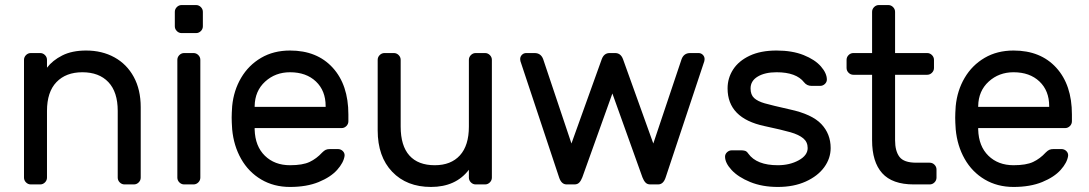

<svg xmlns="http://www.w3.org/2000/svg" viewBox="-20 -730 4309 760"><path d="M510 0H473Q462 0 454 -8Q446 -16 446 -27V-291Q446 -366 409 -405Q372 -444 306 -444Q241 -444 203.5 -405Q166 -366 166 -291V-27Q166 -16 158 -8Q150 0 139 0H102Q91 0 83 -8Q75 -16 75 -27V-493Q75 -504 83 -512Q91 -520 102 -520H139Q150 -520 158 -512Q166 -504 166 -493V-462Q188 -491 226.5 -510.5Q265 -530 321 -530Q384 -530 433 -503Q482 -476 509.5 -425.5Q537 -375 537 -306V-27Q537 -16 529 -8Q521 0 510 0Z M756 -599H699Q688 -599 680 -607Q672 -615 672 -626V-683Q672 -694 680 -702Q688 -710 699 -710H756Q767 -710 775 -702Q783 -694 783 -683V-626Q783 -615 775 -607Q767 -599 756 -599ZM746 0H709Q698 0 690 -8Q682 -16 682 -27V-493Q682 -504 690 -512Q698 -520 709 -520H746Q757 -520 765 -512Q773 -504 773 -493V-27Q773 -16 765 -8Q757 0 746 0Z M1359 -277V-250Q1359 -239 1351 -231Q1343 -223 1332 -223H988V-217Q990 -151 1028.5 -113.5Q1067 -76 1128 -76Q1178 -76 1205.5 -89Q1233 -102 1255 -126Q1263 -134 1269.5 -137Q1276 -140 1287 -140H1317Q1329 -140 1337 -132Q1345 -124 1344 -113Q1340 -86 1314.5 -57.5Q1289 -29 1241.5 -9.5Q1194 10 1128 10Q1064 10 1014 -19.5Q964 -49 934.5 -101Q905 -153 899 -218Q897 -248 897 -264Q897 -280 899 -310Q905 -372 934.5 -422Q964 -472 1013.5 -501Q1063 -530 1128 -530Q1235 -530 1297 -462Q1359 -394 1359 -277ZM1269 -307V-310Q1269 -371 1230.5 -407.5Q1192 -444 1128 -444Q1070 -444 1029.5 -407Q989 -370 988 -310V-307Z M1502 -520H1539Q1550 -520 1558 -512Q1566 -504 1566 -493V-229Q1566 -153 1600.5 -114.5Q1635 -76 1701 -76Q1765 -76 1800.5 -115Q1836 -154 1836 -229V-493Q1836 -504 1844 -512Q1852 -520 1863 -520H1900Q1911 -520 1919 -512Q1927 -504 1927 -493V-27Q1927 -16 1919 -8Q1911 0 1900 0H1863Q1852 0 1844 -8Q1836 -16 1836 -27V-58Q1784 10 1686 10Q1590 10 1532.5 -50Q1475 -110 1475 -214V-493Q1475 -504 1483 -512Q1491 -520 1502 -520Z M2678 -496Q2687 -520 2712 -520H2745Q2755 -520 2762 -513Q2769 -506 2769 -496L2768 -488L2615 -28Q2606 0 2585 0H2554Q2542 0 2535 -7.5Q2528 -15 2523 -28L2404 -360L2285 -28Q2280 -15 2273 -7.5Q2266 0 2254 0H2223Q2202 0 2193 -28L2040 -488L2039 -496Q2039 -506 2046 -513Q2053 -520 2063 -520H2096Q2121 -520 2130 -496L2242 -162L2362 -496Q2371 -520 2393 -520H2415Q2437 -520 2446 -496L2566 -162Z M2860 -380Q2860 -421 2882 -455Q2904 -489 2947.5 -509.5Q2991 -530 3054 -530Q3116 -530 3161 -512Q3206 -494 3229.5 -467Q3253 -440 3253 -415Q3253 -405 3245 -397.5Q3237 -390 3226 -390H3193Q3174 -390 3163 -404Q3132 -444 3054 -444Q3008 -444 2979.5 -427Q2951 -410 2951 -380Q2951 -355 2965 -342Q2979 -329 3007 -321Q3035 -313 3106 -297Q3194 -278 3231 -239Q3268 -200 3268 -144Q3268 -103 3242.5 -68Q3217 -33 3169.5 -11.5Q3122 10 3059 10Q2997 10 2949.5 -9.5Q2902 -29 2876 -57Q2850 -85 2850 -110Q2850 -120 2858 -127.5Q2866 -135 2877 -135H2913Q2922 -135 2929 -133Q2936 -131 2942 -122Q2975 -76 3059 -76Q3106 -76 3141.5 -95.5Q3177 -115 3177 -144Q3177 -168 3159.5 -182.5Q3142 -197 3109 -206.5Q3076 -216 3006 -231Q2860 -262 2860 -380Z M3607 -86H3660Q3671 -86 3679 -78Q3687 -70 3687 -59V-27Q3687 -16 3679 -8Q3671 0 3660 0H3597Q3512 0 3472 -44.5Q3432 -89 3432 -175V-434H3358Q3347 -434 3339 -442Q3331 -450 3331 -461V-493Q3331 -504 3339 -512Q3347 -520 3358 -520H3432V-683Q3432 -694 3440 -702Q3448 -710 3459 -710H3496Q3507 -710 3515 -702Q3523 -694 3523 -683V-520H3650Q3661 -520 3669 -512Q3677 -504 3677 -493V-461Q3677 -450 3669 -442Q3661 -434 3650 -434H3523V-175Q3523 -132 3540.5 -109Q3558 -86 3607 -86Z M4223 -277V-250Q4223 -239 4215 -231Q4207 -223 4196 -223H3852V-217Q3854 -151 3892.5 -113.5Q3931 -76 3992 -76Q4042 -76 4069.5 -89Q4097 -102 4119 -126Q4127 -134 4133.5 -137Q4140 -140 4151 -140H4181Q4193 -140 4201 -132Q4209 -124 4208 -113Q4204 -86 4178.5 -57.5Q4153 -29 4105.5 -9.5Q4058 10 3992 10Q3928 10 3878 -19.5Q3828 -49 3798.5 -101Q3769 -153 3763 -218Q3761 -248 3761 -264Q3761 -280 3763 -310Q3769 -372 3798.5 -422Q3828 -472 3877.5 -501Q3927 -530 3992 -530Q4099 -530 4161 -462Q4223 -394 4223 -277ZM4133 -307V-310Q4133 -371 4094.5 -407.5Q4056 -444 3992 -444Q3934 -444 3893.5 -407Q3853 -370 3852 -310V-307Z"/></svg>

Font: Hezaedrus
Style: Regular
Weight: 400
Designer: Hubert & Fischer
Foundry: Hubert & Fischer
Version: Version 1.10;September 3, 2019;FontCreator 11.5.0.2425 64-bi